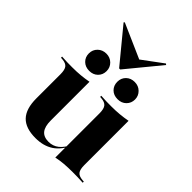

<svg xmlns="http://www.w3.org/2000/svg" viewBox="-224 -937 1079 1079"><g transform="rotate(45 315.5 -397.5)"><path d="M233.1 -419.4V-209.7H87.9V-342.7Q87.9 -377.4 76.6 -392.3Q65.3 -407.3 35.5 -409.7L24.2 -410.5V-419.4Q50 -417.7 66.9 -417.3Q83.9 -416.9 106.5 -416.9Q143.5 -416.9 173.4 -419.8Q203.2 -422.6 233.1 -428.2ZM233.1 -209.7V-120.2Q233.1 -72.6 251.6 -49.6Q270.2 -26.6 308.9 -26.6Q343.5 -26.6 369.8 -47.6Q396 -68.5 417.7 -114.5L420.2 -109.7Q391.9 -46.8 348.4 -18.1Q304.8 10.5 241.9 10.5Q162.9 10.5 125.4 -29Q87.9 -68.5 87.9 -150.8V-209.7ZM398.4 0V-209.7H543.5V-76.6Q543.5 -41.9 554.8 -27Q566.1 -12.1 596 -9.7L607.3 -8.9V0Q581.5 -1.6 564.5 -2Q547.6 -2.4 525 -2.4Q488.7 -2.4 458.5 0Q428.2 2.4 398.4 8.9ZM543.5 -419.4V-209.7H398.4V-342.7Q398.4 -377.4 386.7 -392.3Q375 -407.3 346 -409.7L335.5 -410.5V-419.4Q360.5 -417.7 377.4 -417.3Q394.4 -416.9 416.9 -416.9Q453.2 -416.9 483.1 -419.8Q512.9 -422.6 543.5 -428.2ZM413.7 -470.2Q382.3 -470.2 362.9 -489.5Q343.5 -508.9 343.5 -538.7Q343.5 -568.5 363.3 -587.9Q383.1 -607.3 413.7 -607.3Q444.4 -607.3 464.5 -587.1Q484.7 -566.9 484.7 -538.7Q484.7 -509.7 464.9 -489.9Q445.2 -470.2 413.7 -470.2ZM188.7 -470.2Q157.3 -470.2 137.5 -489.5Q117.7 -508.9 117.7 -538.7Q117.7 -567.7 137.9 -587.5Q158.1 -607.3 188.7 -607.3Q218.5 -607.3 238.7 -587.5Q258.9 -567.7 258.9 -538.7Q258.9 -508.9 239.1 -489.5Q219.4 -470.2 188.7 -470.2ZM464.5 -804.8 471 -799.2 306.5 -599.2H297.6L132.3 -800L137.1 -804.8L369.4 -702.4L318.5 -696.8Z"/></g></svg>

Font: Playfair 144pt SemiExpanded Black
Style: Regular
Weight: 900
Width: 6
Designer: Claus Eggers Sørensen
Foundry: Claus Eggers Sørensen
Version: Version 2.203